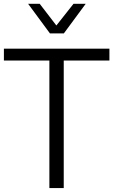

<svg xmlns="http://www.w3.org/2000/svg" viewBox="-35 -959 602 979"><path d="M219.7 -788.6 108.4 -939.5H167.5L252.4 -829.1L339.8 -939.5H401.9L290.5 -788.6ZM216.8 0V-650.4H-15.1V-710.9H522.9V-650.4H290V0Z"/></svg>

Font: Ride Light
Style: Regular
Weight: 300
Version: Version 3.000